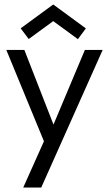

<svg xmlns="http://www.w3.org/2000/svg" viewBox="-20 -635 496 863"><path d="M220.4 -75.1 361.5 -410.5H441.4L165.4 208H84.4L177.5 0L8.4 -410.5H89.5ZM109.1 -459.6 72.9 -507.6 219.3 -614.8 365.9 -507.3 330.1 -458.9 219.3 -540.1Z"/></svg>

Font: League Spartan Extralight
Style: Regular
Weight: 200
Foundry: The League of Moveable Type
Version: Version 2.300; ttfautohint (v1.8.3)